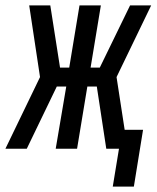

<svg xmlns="http://www.w3.org/2000/svg" viewBox="-52 -550 579 710"><path d="M365 140 388 0H341L306 -230H271L233 0H154L193 -230H158L47 0H-32L96 -265L56 -530H134L170 -300H204L242 -530H321L283 -300H317L429 -530H507L379 -265L409 -70H477L443 140Z"/></svg>

Font: Iosevka Curly Oblique
Style: Regular
Weight: 400
Italic angle: -9°
Monospace: yes
Designer: Belleve Invis
Foundry: Belleve Invis
Version: Version 11.1.0; ttfautohint (v1.8.3)